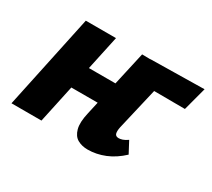

<svg xmlns="http://www.w3.org/2000/svg" viewBox="-92 -583 826 749"><g transform="rotate(30 320.5 -208.0)"><path d="M363 8Q337 8 317.5 -3Q298 -14 290.5 -41.5Q283 -69 294 -116L362 -420L497 -418L430 -131Q426 -112 429 -101.5Q432 -91 446 -91Q453 -91 462.5 -94Q472 -97 485 -106L512 -55Q478 -23 440 -7.5Q402 8 363 8ZM16 0 106 -424H242L151 0ZM117 -170 138 -270H395L373 -170ZM417 -320 399 -420 641 -424 613 -319Z"/></g></svg>

Font: Ysabeau Office ExtraBold
Style: Italic
Weight: 800
Italic angle: -12°
Designer: Christian Thalmann (Catharsis Fonts)
Version: Version 2.001;gftools[0.9.30]; featfreeze: tnum,lnum,ss02